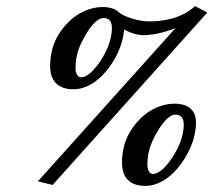

<svg xmlns="http://www.w3.org/2000/svg" viewBox="-20 -589 698 628"><path d="M204 -517C167 -480 144 -434 144 -373C144 -323 171 -297 220 -297C260 -297 297 -320 327 -356C354 -388 382 -438 386 -493C402 -483 428 -474 448 -474C476 -474 514 -481 554 -497L104 4L152 16L658 -548L618 -569C570 -525 506 -519 467 -519C438 -519 394 -531 372 -546C359 -561 337 -566 316 -566C274 -566 233 -546 204 -517ZM439 -201C402 -164 379 -118 379 -57C379 -7 406 19 455 19C495 19 532 -4 562 -40C591 -75 621 -129 621 -189C621 -236 586 -250 551 -250C509 -250 468 -230 439 -201ZM462 -48C462 -98 477 -128 497 -162C514 -191 535 -214 553 -214C564 -214 581 -211 581 -182C581 -137 559 -94 534 -60C516 -37 498 -20 479 -20C470 -20 462 -34 462 -48ZM227 -364C227 -414 242 -444 262 -478C279 -507 300 -530 318 -530C329 -530 346 -527 346 -498C346 -453 324 -410 299 -376C281 -353 263 -336 244 -336C235 -336 227 -350 227 -364Z"/></svg>

Font: Libertinus Serif
Style: Bold Italic
Weight: 700
Italic angle: -12°
Designer: Philipp H. Poll, Khaled Hosny
Foundry: Caleb Maclennan
Version: Version 7.050;RELEASE